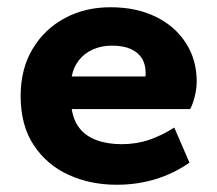

<svg xmlns="http://www.w3.org/2000/svg" viewBox="-20 -500 600 530"><path d="M302 10Q229 10 169 -17.5Q109 -45 73 -99.5Q37 -154 37 -235Q37 -310 70 -365Q103 -420 159 -450Q215 -480 285 -480Q356 -480 409.5 -454Q463 -428 493 -381.5Q523 -335 523 -275Q523 -257 518 -235.5Q513 -214 505 -199H178Q183 -167 200 -145.5Q217 -124 247 -113Q277 -102 316 -102Q357 -102 393 -114.5Q429 -127 461 -148L503 -51Q460 -21 409.5 -5.5Q359 10 302 10ZM178 -289H381Q382 -291 382 -293Q382 -295 382 -299Q382 -322 372 -338.5Q362 -355 341.5 -364.5Q321 -374 289 -374Q260 -374 236.5 -363.5Q213 -353 198 -334Q183 -315 178 -289Z"/></svg>

Font: Gantari
Style: Bold
Weight: 700
Designer: Anugrah Pasau
Foundry: Lafontype
Version: Version 1.000; ttfautohint (v1.6)